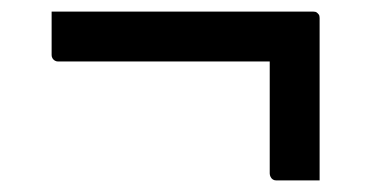

<svg xmlns="http://www.w3.org/2000/svg" viewBox="-20 -451 640 331"><path d="M69 -431H520Q524 -431 526 -429.5Q528 -428 529.5 -426Q531 -424 531 -420Q531 -350 531 -280Q531 -210 531 -140Q511 -140 493 -140Q475 -140 456 -140Q453 -140 450.5 -141.5Q448 -143 446.5 -146Q445 -149 445 -152Q445 -208 445 -265.5Q445 -323 445 -380L477 -345H80Q77 -345 74.5 -346.5Q72 -348 70.5 -350.5Q69 -353 69 -356Q69 -375 69 -393.5Q69 -412 69 -431Z"/></svg>

Font: Recursive
Style: Regular
Weight: 400
Version: Version 1.085